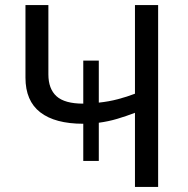

<svg xmlns="http://www.w3.org/2000/svg" viewBox="-20 -734 738 754"><path d="M601 -714V0H510V-291Q476 -278 441 -267.5Q406 -257 368 -252V-102H307V-248Q196 -248 138 -293Q80 -338 80 -429V-714H170V-442Q170 -385 202 -356Q234 -327 307 -327V-496H368V-331Q407 -335 443 -344.5Q479 -354 510 -366V-714Z"/></svg>

Font: Noto IKEA Arabic
Style: Regular
Weight: 400
Designer: Monotype Design Team
Foundry: Monotype Imaging Inc.
Version: Version 1.200